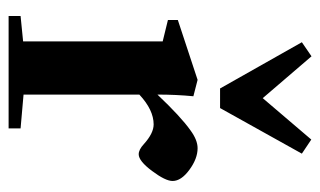

<svg xmlns="http://www.w3.org/2000/svg" viewBox="-169 -575 744 446"><g transform="rotate(90 203.0 -352.0)"><path d="M185.5 -491.2 78.1 -681.2 110.8 -703.6 208 -590.3 304.2 -703.1 336.9 -681.2 231 -491.2ZM17.1 0V-27.8L76.2 -33.7V-357.9L26.4 -370.1V-393.1L165.5 -439L203.6 -429.2Q199.7 -389.2 199.7 -345.7Q251.5 -400.4 282.7 -422.4Q305.2 -439 324.2 -439Q348.6 -439 374.5 -419.9Q400.4 -400.9 400.4 -380.9Q400.4 -364.3 377.2 -333.3Q354 -302.2 338.4 -302.2Q327.6 -302.2 314.9 -314Q289.6 -336.9 269 -336.9Q235.4 -336.9 199.7 -303.7V-34.7L278.3 -27.8V0Z"/></g></svg>

Font: Elstob 14pt
Style: Bold
Weight: 700
Designer: Peter S. Baker
Version: Version 1.015